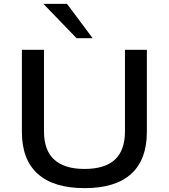

<svg xmlns="http://www.w3.org/2000/svg" viewBox="-20 -962 872 991"><path d="M417 9Q257 9 175 -64.5Q93 -138 93 -281V-705H207V-284Q207 -186 260 -138Q313 -90 416 -90Q521 -90 573 -138Q625 -186 625 -284V-705H738V-281Q738 -138 657 -64.5Q576 9 417 9ZM375 -765 204 -942H326L458 -765Z"/></svg>

Font: Nunito Sans 10pt SemiExpanded SemiBold
Style: Regular
Weight: 600
Width: 6
Designer: Vernon Adams
Foundry: Vernon Adams
Version: Version 3.101;gftools[0.9.27]